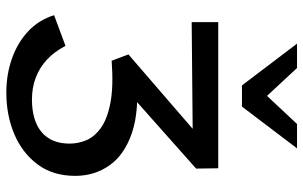

<svg xmlns="http://www.w3.org/2000/svg" viewBox="-196 -751 959 607"><g transform="rotate(90 283.5 -447.5)"><path d="M273 12Q215 12 164.5 -6Q114 -24 78.5 -57.5Q43 -91 28 -139L125 -175Q144 -139 169 -116Q194 -93 225.5 -81Q257 -69 295 -69Q327 -69 353 -76.5Q379 -84 397 -99Q415 -114 424.5 -136Q434 -158 434 -188Q434 -215 423.5 -240.5Q413 -266 385 -286.5Q357 -307 305.5 -317Q254 -327 172 -321L152 -374L445 -627L484 -578L50 -574V-658H512L513 -588L235 -341L218 -399Q329 -409 399 -385.5Q469 -362 502.5 -314.5Q536 -267 536 -206Q536 -135 499.5 -86.5Q463 -38 403.5 -13Q344 12 273 12ZM250 -733 268 -796 372 -907H449L317 -733ZM250 -733 118 -907H195L300 -794L317 -733Z"/></g></svg>

Font: Ysabeau Infant SemiBold
Style: Regular
Weight: 600
Designer: Christian Thalmann (Catharsis Fonts)
Version: Version 2.002; featfreeze: ss01,ss02,lnum